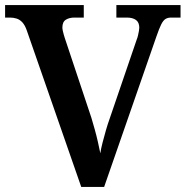

<svg xmlns="http://www.w3.org/2000/svg" viewBox="-20 -734 729 754"><path d="M85 -615Q78 -635 68 -646Q58 -657 45.5 -661Q33 -665 19 -665H0V-714H309V-665H272Q252 -665 238.5 -656.5Q225 -648 225 -626Q225 -621 226.5 -613.5Q228 -606 230 -599.5Q232 -593 234 -586L339 -271Q345 -251 352 -226Q359 -201 364.5 -176.5Q370 -152 374 -132Q377 -152 383 -175Q389 -198 396 -222.5Q403 -247 411 -269L517 -579Q520 -586 522 -595Q524 -604 525.5 -612Q527 -620 527 -625Q527 -646 514 -655.5Q501 -665 478 -665H437V-714H689V-665H652Q639 -665 630 -659.5Q621 -654 613 -638Q605 -622 594 -590L389 0H299Z"/></svg>

Font: Noto Serif Bengali SemiBold
Style: Regular
Weight: 600
Version: Version 2.003